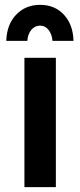

<svg xmlns="http://www.w3.org/2000/svg" viewBox="-20 -774 331 794"><path d="M81 -535H211V0H81ZM6 -605Q8 -673 47 -713.5Q86 -754 146 -754Q206 -754 244 -713.5Q282 -673 284 -605H197Q195 -632 181 -650Q167 -668 146 -668Q124 -668 109.5 -650.5Q95 -633 93 -605Z"/></svg>

Font: Montserrat arm2 Medium
Style: Regular
Weight: 500
Designer: Julieta Ulanovsky
Foundry: Julieta Ulanovsky
Version: Version 6.000